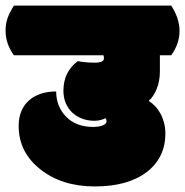

<svg xmlns="http://www.w3.org/2000/svg" viewBox="-57 -670 663 687"><path d="M221.2 -451.2Q250.5 -445.8 282.2 -445.8Q314.9 -445.8 314.9 -460.9Q314.9 -468.8 313 -472.2H-7.3Q-37.1 -513.7 -37.1 -560.1Q-37.1 -585 -30 -605Q-22.9 -625 -7.3 -649.9H555.7Q585.4 -604 585.4 -558.8Q585.4 -513.7 555.7 -472.2H515.1V-414.1Q515.1 -380.4 503.9 -352.3Q492.7 -324.2 475.1 -309.1Q486.8 -301.8 497.8 -290.3Q508.8 -278.8 516.8 -264.2Q524.9 -249.5 529.8 -231.4Q534.7 -213.4 534.7 -192.4Q534.7 -105.5 467.8 -54.2Q400.4 -2.9 282.2 -2.9Q164.1 -2.9 86.9 -64.5Q9.8 -125.5 9.8 -219.2Q9.8 -250 19.8 -273.2Q29.8 -296.4 47.9 -311.8Q65.9 -327.1 90.3 -335Q114.7 -342.8 144 -342.8Q144 -288.6 179.7 -252.4Q214.8 -215.8 277.3 -215.8Q281.7 -215.8 289.8 -216.6Q297.9 -217.3 305.4 -219.5Q313 -221.7 318.6 -225.8Q324.2 -230 324.2 -236.3Q324.2 -242.2 320.8 -247.1Q301.8 -237.8 280.8 -237.8Q256.8 -237.8 236.6 -245.6Q216.3 -253.4 201.4 -267.3Q186.5 -281.2 178.2 -301.3Q169.9 -321.3 169.9 -345.2Q169.9 -412.6 221.2 -451.2Z"/></svg>

Font: Modak sl
Style: Regular
Weight: 400
Designer: Sarang Kulkarni, Maithili Shingre, Noopur Datye
Foundry: Ek Type
Version: Version 1.036;PS Version 1.000;hotconv 1.0.79;makeotf.lib2.5